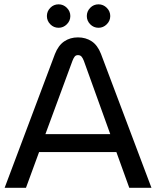

<svg xmlns="http://www.w3.org/2000/svg" viewBox="-20 -889 739 909"><path d="M2 0 240 -633Q256 -674 284 -693Q312 -712 349 -712Q386 -712 414 -693.5Q442 -675 458 -634L697 0H592L531 -169H165L103 0ZM195 -254H502L377 -601Q372 -614 366 -621Q360 -628 349 -628Q339 -628 333.5 -621Q328 -614 323 -601ZM446.5 -757.5Q423.2 -757.5 407.1 -774.1Q391 -790.6 391 -813Q391 -835.4 407.1 -852Q423.2 -868.5 446.5 -868.5Q468.9 -868.5 485.5 -852Q502 -835.4 502 -813Q502 -790.6 485.5 -774.1Q468.9 -757.5 446.5 -757.5ZM257.5 -757.5Q234.2 -757.5 218.1 -774.1Q202 -790.6 202 -813Q202 -835.4 218.1 -852Q234.2 -868.5 257.5 -868.5Q279.9 -868.5 296.5 -852Q313 -835.4 313 -813Q313 -790.6 296.5 -774.1Q279.9 -757.5 257.5 -757.5Z"/></svg>

Font: MuseoModerno
Style: Regular
Weight: 400
Designer: Pablo Cosgaya, Héctor Gatti, Marcela Romero, and the Authors of The MuseoModerno Project.
Foundry: Omnibus-Type Team
Version: Version 1.001